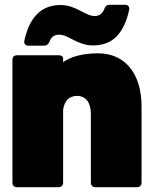

<svg xmlns="http://www.w3.org/2000/svg" viewBox="-20 -783 640 803"><path d="M32 -532V-20C32 -7 39 0 52 0H224C237 0 244 -7 244 -20V-324C249 -361 270 -382 302 -382C338 -382 360 -355 360 -307V-20C360 -7 367 0 380 0H552C565 0 572 -7 572 -20V-338C572 -474 504 -560 390 -560C321 -560 273 -544 244 -523V-538C244 -547 237 -552 224 -552H52C39 -552 32 -545 32 -532ZM100 -592H164C176 -592 182 -598 187 -609C194 -629 208 -638 227 -638C267 -638 304 -593 368 -593C443 -593 496 -633 520 -741C523 -755 516 -763 502 -763H438C426 -763 420 -757 416 -745C408 -725 395 -716 376 -716C336 -716 298 -762 234 -762C160 -762 106 -721 82 -614C79 -600 86 -592 100 -592Z"/></svg>

Font: Malmofest Black-Rounded
Style: Regular
Weight: 800
Designer: Jonny Pinhorn (Poppins), Kolossal
Version: Version 1.004;Glyphs 3.1.2 (3151)